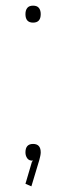

<svg xmlns="http://www.w3.org/2000/svg" viewBox="-20 -560 234 679"><path d="M124 -510Q124 -480 97 -480Q70 -480 70 -510Q70 -524 76.5 -532Q83 -540 97 -540Q111 -540 117.5 -532Q124 -524 124 -510ZM124 -21Q124 -16 122.5 -8.5Q121 -1 119 6L91 99L70 90L93 12L97 8Q83 9 76.5 0Q70 -9 70 -21Q70 -51 97 -51Q124 -51 124 -21Z"/></svg>

Font: TypoPRO Sinkin Sans
Style: 100 Thin
Weight: 100
Designer: Keith Bates
Foundry: K-Type
Version: Sinkin Sans (version 1.0)  by Keith Bates   •   © 2014   www